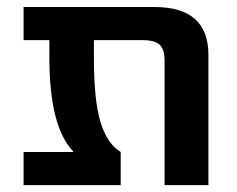

<svg xmlns="http://www.w3.org/2000/svg" viewBox="-20 -540 691 560"><path d="M587.9 0H460V-363.3Q460 -396.5 445.3 -409.7Q430.7 -422.9 396.5 -422.9H253.9V-372.1Q253.9 -246.1 273.4 -183.1Q293 -120.1 332 -96.7V0H48.8V-96.7H193.4V-98.6Q124 -170.9 124 -372.1V-422.9H48.8V-519.5H430.7Q587.9 -519.5 587.9 -379.9Z"/></svg>

Font: Mgen+ 1c bold
Style: Bold
Weight: 700
Designer: [Source Han Sans]
Ryoko NISHIZUKA  (kana & ideographs); Paul D. Hunt (Latin, Greek & Cyrillic); Wenlong ZHANG  (bopomofo
Version: Version 1.059.20150602